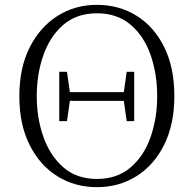

<svg xmlns="http://www.w3.org/2000/svg" viewBox="-20 -759 800 794"><path d="M381 15Q290 15 217.5 -30Q145 -75 102.5 -159.5Q60 -244 60 -361Q60 -478 102.5 -562.5Q145 -647 217.5 -693Q290 -739 381 -739Q472 -739 544.5 -694Q617 -649 659 -564.5Q701 -480 701 -361Q701 -245 659 -160.5Q617 -76 544.5 -30.5Q472 15 381 15ZM381 -19Q465 -19 520.5 -67Q576 -115 603 -193Q630 -271 630 -361Q630 -453 603 -531Q576 -609 520.5 -656.5Q465 -704 381 -704Q297 -704 242 -656.5Q187 -609 159.5 -531Q132 -453 132 -361Q132 -271 159.5 -193Q187 -115 242 -67Q297 -19 381 -19ZM504 -258 492 -342H269L257 -258H225V-462H257L269 -378H492L504 -462H535V-258Z"/></svg>

Font: Minh Nguyen ExtraLight
Style: Regular
Weight: 250
Designer: Ryoko NISHIZUKA 西塚涼子 (kana & ideographs); Frank Grießhammer (Latin, Greek & Cyrillic); Wenlong ZHANG 张文龙 (bopomofo); San
Foundry: Adobe
Version: Version 1.100;July 7, 2023;FontCreator 14.0.0.2814 64-bit